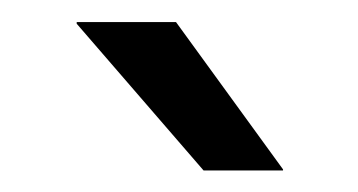

<svg xmlns="http://www.w3.org/2000/svg" viewBox="-20 -703 324 174"><path d="M139.5 -683 236.5 -549.5V-548.5H164.5L49.5 -681.5V-683Z"/></svg>

Font: Anek Bangla Medium
Style: Regular
Weight: 400
Version: Version 1.003